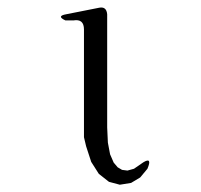

<svg xmlns="http://www.w3.org/2000/svg" viewBox="-20 -514 540 517"><path d="M268.6 -475.6V-170.9L270.5 -129.9L276.4 -98.6L286.1 -76.2L296.9 -63.5L308.6 -56.6L323.2 -54.7L340.8 -59.6L366.2 -77.1Q390.6 -91.8 377 -59.6L357.4 -36.1L333 -21.5L302.7 -16.6L273.4 -24.4L246.1 -45.9L225.6 -78.1L211.9 -120.1L206.1 -144.5V-434.6Q206.1 -463.9 177.7 -459H156.2Q130.9 -470.7 158.2 -475.6L247.1 -493.2Q266.6 -497.1 268.6 -475.6Z"/></svg>

Font: B2 Hana
Style: Regular
Weight: 500
Version: 2020-08-05; (max)